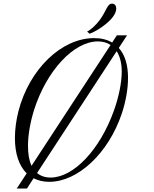

<svg xmlns="http://www.w3.org/2000/svg" viewBox="-20 -999 862 1075"><path d="M73.7 56.6H130.9L168 -1C193.4 12.2 222.7 19 255.9 19C416.5 19 587.4 -141.6 661.6 -362.3C684.6 -430.7 696.8 -501.5 696.8 -563C696.8 -636.2 679.2 -692.9 645 -730.5L691.4 -801.3H634.3L607.9 -760.7C580.6 -777.3 546.4 -785.6 506.8 -785.6C324.2 -785.6 143.6 -611.3 83 -375.5C70.3 -324.7 63.5 -273.4 63.5 -226.1C63.5 -137.7 86.9 -70.3 129.4 -28.3ZM263.2 -4.9C232.4 -4.9 207.5 -13.7 187.5 -30.3L633.3 -712.4C651.4 -684.1 661.6 -645 661.6 -598.1C661.6 -537.6 645.5 -457.5 617.7 -379.4C539.6 -161.1 392.6 -4.9 263.2 -4.9ZM136.7 -182.6C136.7 -242.2 148.9 -313.5 170.9 -383.8C240.7 -603.5 393.1 -767.1 527.8 -767.1C555.7 -767.1 579.6 -760.3 599.1 -747.1L156.7 -70.8C143.1 -99.6 136.7 -137.2 136.7 -182.6ZM481.9 -810.1C525.9 -825.2 630.9 -893.6 630.9 -950.7C630.9 -965.8 623.5 -978.5 607.4 -978.5C580.1 -978.5 577.6 -940.9 539.1 -887.7C515.6 -856.9 488.3 -832 467.8 -822.3Z"/></svg>

Font: Petit Formal Script
Style: Regular
Weight: 400
Designer: Pablo Impallari, Brenda Gallo, Rodrigo Fuenzalida
Foundry: Pablo Impallari, Brenda Gallo, Rodrigo Fuenzalida
Version: Version 1.001